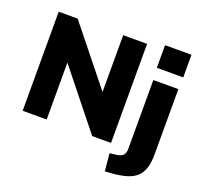

<svg xmlns="http://www.w3.org/2000/svg" viewBox="-153 -914 1352 1284"><g transform="rotate(20 522.5 -272.5)"><path d="M64 0V-705H199L551 -266H523V-705H693V0H559L207 -440H235V0ZM809 -577V-738H997V-577ZM719 193 707 68 756 62Q787 58 801 43Q815 28 815 -3V-492H993V-28Q993 28 981 67.5Q969 107 942.5 132.5Q916 158 872 171.5Q828 185 763 190Z"/></g></svg>

Font: Nunito Sans 12pt Black
Style: Regular
Weight: 900
Designer: Vernon Adams
Foundry: Vernon Adams
Version: Version 3.101;gftools[0.9.27]